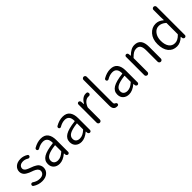

<svg xmlns="http://www.w3.org/2000/svg" viewBox="274 -2125 3468 3468"><g transform="rotate(-45 2007.5 -391.5)"><path d="M233.4 12.7Q141.6 12.7 59.6 -41Q47.9 -48.8 45.9 -62.5Q45.9 -65.4 45.9 -68.4Q45.9 -79.1 52.7 -88.9Q60.5 -99.6 74.7 -101.6Q88.9 -103.5 100.6 -94.7Q163.1 -50.8 236.3 -50.8Q290 -50.8 318.8 -76.2Q347.7 -101.6 347.7 -140.6Q347.7 -158.2 339.8 -172.4Q332 -186.5 321.3 -196.8Q310.5 -207 292 -217.3Q273.4 -227.5 258.8 -233.4Q244.1 -239.3 221.7 -247.1Q193.4 -256.8 174.8 -265.1Q156.2 -273.4 131.8 -287.6Q107.4 -301.8 93.3 -316.4Q79.1 -331.1 68.8 -354Q58.6 -377 58.6 -403.3Q58.6 -467.8 107.9 -510.7Q157.2 -553.7 242.2 -553.7Q313.5 -553.7 378.9 -512.7Q390.6 -505.9 392.6 -492.2Q394.5 -478.5 386.7 -467.8Q378.9 -457 365.2 -454.6Q351.6 -452.1 339.8 -459Q291 -489.3 242.2 -489.3Q190.4 -489.3 163.6 -465.8Q136.7 -442.4 136.7 -407.2Q136.7 -391.6 144.5 -377.9Q152.3 -364.3 161.6 -356Q170.9 -347.7 190.4 -337.9Q210 -328.1 222.2 -323.7Q234.4 -319.3 258.8 -309.6Q261.7 -308.6 266.6 -306.6Q297.9 -294.9 314 -288.1Q330.1 -281.2 355 -266.1Q379.9 -251 392.6 -236.3Q405.3 -221.7 415.5 -197.8Q425.8 -173.8 425.8 -144.5Q425.8 -77.1 374.5 -32.2Q323.2 12.7 233.4 12.7Z M679.7 12.7Q611.3 12.7 566.9 -27.3Q522.5 -67.4 522.5 -138.7Q522.5 -225.6 600.6 -272.9Q678.7 -320.3 850.6 -339.8Q858.4 -340.8 857.4 -348.6Q856.4 -486.3 743.2 -486.3Q676.8 -486.3 606.4 -444.3Q594.7 -437.5 582 -440.4Q569.3 -443.4 562.5 -454.1Q555.7 -466.8 559.1 -480Q562.5 -493.2 574.2 -500Q667 -553.7 755.9 -553.7Q850.6 -553.7 894.5 -495.6Q938.5 -437.5 938.5 -335V-33.2Q938.5 -19.5 928.7 -9.8Q918.9 0 905.3 0Q891.6 0 880.9 -9.8Q870.1 -19.5 868.2 -33.2L865.2 -64.5Q865.2 -66.4 863.8 -66.4Q862.3 -66.4 860.4 -65.4Q767.6 12.7 679.7 12.7ZM702.1 -52.7Q740.2 -52.7 775.9 -69.8Q811.5 -86.9 852.5 -123Q857.4 -127.9 857.4 -135.7V-278.3Q857.4 -285.2 852.5 -285.2Q851.6 -285.2 850.6 -285.2Q715.8 -268.6 658.7 -234.9Q601.6 -201.2 601.6 -143.6Q601.6 -97.7 629.4 -75.2Q657.2 -52.7 702.1 -52.7Z M1238.3 12.7Q1169.9 12.7 1125.5 -27.3Q1081.1 -67.4 1081.1 -138.7Q1081.1 -225.6 1159.2 -272.9Q1237.3 -320.3 1409.2 -339.8Q1417 -340.8 1416 -348.6Q1415 -486.3 1301.8 -486.3Q1235.4 -486.3 1165 -444.3Q1153.3 -437.5 1140.6 -440.4Q1127.9 -443.4 1121.1 -454.1Q1114.3 -466.8 1117.7 -480Q1121.1 -493.2 1132.8 -500Q1225.6 -553.7 1314.5 -553.7Q1409.2 -553.7 1453.1 -495.6Q1497.1 -437.5 1497.1 -335V-33.2Q1497.1 -19.5 1487.3 -9.8Q1477.5 0 1463.9 0Q1450.2 0 1439.5 -9.8Q1428.7 -19.5 1426.8 -33.2L1423.8 -64.5Q1423.8 -66.4 1422.4 -66.4Q1420.9 -66.4 1418.9 -65.4Q1326.2 12.7 1238.3 12.7ZM1260.7 -52.7Q1298.8 -52.7 1334.5 -69.8Q1370.1 -86.9 1411.1 -123Q1416 -127.9 1416 -135.7V-278.3Q1416 -285.2 1411.1 -285.2Q1410.2 -285.2 1409.2 -285.2Q1274.4 -268.6 1217.3 -234.9Q1160.2 -201.2 1160.2 -143.6Q1160.2 -97.7 1188 -75.2Q1215.8 -52.7 1260.7 -52.7Z M1674.8 -40V-506.8Q1674.8 -520.5 1684.6 -530.3Q1694.3 -540 1708 -540Q1721.7 -540 1731.9 -530.8Q1742.2 -521.5 1744.1 -506.8L1749 -442.4Q1749 -441.4 1750.5 -441.4Q1752 -441.4 1752.9 -442.4Q1781.2 -494.1 1820.8 -523.9Q1860.4 -553.7 1905.3 -553.7Q1918 -553.7 1927.7 -552.7Q1942.4 -550.8 1950.2 -537.1Q1955.1 -527.3 1955.1 -516.6Q1955.1 -511.7 1954.1 -506.8Q1951.2 -493.2 1938.5 -485.4Q1925.8 -477.5 1911.1 -479.5Q1903.3 -480.5 1895.5 -480.5Q1857.4 -480.5 1821.3 -450.7Q1785.2 -420.9 1758.8 -358.4Q1755.9 -352.5 1755.9 -344.7V-40Q1755.9 -23.4 1744.1 -11.7Q1732.4 0 1715.8 0Q1699.2 0 1687 -11.7Q1674.8 -23.4 1674.8 -40Z M2141.6 12.7Q2053.7 12.7 2053.7 -98.6V-755.9Q2053.7 -772.5 2065.9 -784.2Q2078.1 -795.9 2094.7 -795.9Q2111.3 -795.9 2123 -784.2Q2134.8 -772.5 2134.8 -755.9V-92.8Q2134.8 -66.4 2148.4 -57.6Q2150.4 -56.6 2159.2 -51.8Q2168 -46.9 2171.4 -44.9Q2174.8 -43 2179.2 -37.6Q2183.6 -32.2 2184.6 -26.4V-25.4Q2185.5 -21.5 2185.5 -18.6Q2185.5 -8.8 2180.7 0Q2172.9 10.7 2159.2 12.7Q2151.4 12.7 2141.6 12.7Z M2454.1 12.7Q2385.7 12.7 2341.3 -27.3Q2296.9 -67.4 2296.9 -138.7Q2296.9 -225.6 2375 -272.9Q2453.1 -320.3 2625 -339.8Q2632.8 -340.8 2631.8 -348.6Q2630.9 -486.3 2517.6 -486.3Q2451.2 -486.3 2380.9 -444.3Q2369.1 -437.5 2356.4 -440.4Q2343.8 -443.4 2336.9 -454.1Q2330.1 -466.8 2333.5 -480Q2336.9 -493.2 2348.6 -500Q2441.4 -553.7 2530.3 -553.7Q2625 -553.7 2668.9 -495.6Q2712.9 -437.5 2712.9 -335V-33.2Q2712.9 -19.5 2703.1 -9.8Q2693.4 0 2679.7 0Q2666 0 2655.3 -9.8Q2644.5 -19.5 2642.6 -33.2L2639.6 -64.5Q2639.6 -66.4 2638.2 -66.4Q2636.7 -66.4 2634.8 -65.4Q2542 12.7 2454.1 12.7ZM2476.6 -52.7Q2514.6 -52.7 2550.3 -69.8Q2585.9 -86.9 2627 -123Q2631.8 -127.9 2631.8 -135.7V-278.3Q2631.8 -285.2 2627 -285.2Q2626 -285.2 2625 -285.2Q2490.2 -268.6 2433.1 -234.9Q2376 -201.2 2376 -143.6Q2376 -97.7 2403.8 -75.2Q2431.6 -52.7 2476.6 -52.7Z M2890.6 -40V-506.8Q2890.6 -520.5 2900.4 -530.3Q2910.2 -540 2923.8 -540Q2937.5 -540 2948.2 -530.8Q2959 -521.5 2960 -506.8L2964.8 -462.9Q2964.8 -460.9 2966.3 -460.9Q2967.8 -460.9 2968.8 -461.9Q3013.7 -505.9 3056.6 -529.8Q3099.6 -553.7 3149.4 -553.7Q3314.5 -553.7 3314.5 -342.8V-41Q3314.5 -24.4 3302.7 -12.2Q3291 0 3273.9 0Q3256.8 0 3244.6 -12.2Q3232.4 -24.4 3232.4 -41V-333Q3232.4 -411.1 3207 -447.3Q3181.6 -483.4 3126 -483.4Q3085.9 -483.4 3052.7 -463.4Q3019.5 -443.4 2976.6 -400.4Q2971.7 -395.5 2971.7 -387.7V-40Q2971.7 -23.4 2960 -11.7Q2948.2 0 2931.6 0Q2915 0 2902.8 -11.7Q2890.6 -23.4 2890.6 -40Z M3677.7 12.7Q3574.2 12.7 3514.2 -61.5Q3454.1 -135.7 3454.1 -268.6Q3454.1 -396.5 3523.4 -475.1Q3592.8 -553.7 3689.5 -553.7Q3732.4 -553.7 3766.6 -539.6Q3800.8 -525.4 3838.9 -494.1Q3840.8 -493.2 3842.3 -494.1Q3843.8 -495.1 3843.8 -497.1L3840.8 -584V-755.9Q3840.8 -772.5 3852.5 -784.2Q3864.3 -795.9 3880.9 -795.9Q3897.5 -795.9 3909.7 -784.2Q3921.9 -772.5 3921.9 -755.9V-33.2Q3921.9 -19.5 3911.6 -9.8Q3901.4 0 3887.7 0Q3874 0 3862.8 -9.3Q3851.6 -18.6 3850.6 -33.2L3846.7 -64.5Q3846.7 -65.4 3845.7 -65.4Q3844.7 -65.4 3843.8 -64.5Q3765.6 12.7 3677.7 12.7ZM3694.3 -55.7Q3765.6 -55.7 3835 -127.9Q3840.8 -132.8 3840.8 -140.6V-418Q3840.8 -424.8 3835 -429.7Q3769.5 -485.4 3702.1 -485.4Q3632.8 -485.4 3585.9 -424.3Q3539.1 -363.3 3539.1 -269.5Q3539.1 -169.9 3580.1 -112.8Q3621.1 -55.7 3694.3 -55.7Z"/></g></svg>

Font: Gen Jyuu Gothic P Normal
Style: Regular
Weight: 300
Designer: [Source Han Sans]
Ryoko NISHIZUKA  (kana & ideographs); Paul D. Hunt (Latin, Greek & Cyrillic); Wenlong ZHANG  (bopomofo
Version: Version 1.002.20150607